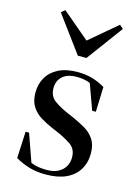

<svg xmlns="http://www.w3.org/2000/svg" viewBox="-113 -785 622 861"><g transform="rotate(15 198.0 -354.5)"><path d="M186 13Q144 13 111 3.5Q78 -6 44 -25L50 -149H66L113 -16H79V-35Q104 -22 127.5 -15Q151 -8 186 -8Q217 -8 238 -19Q259 -30 270 -48.5Q281 -67 281 -91Q281 -130 253.5 -149Q226 -168 189 -184L161 -196Q133 -208 106.5 -224Q80 -240 63.5 -265.5Q47 -291 47 -330Q47 -370 65 -401Q83 -432 118.5 -450Q154 -468 208 -468Q246 -468 276 -459Q306 -450 335 -433L331 -317H314L269 -441H306V-413Q284 -431 261 -438.5Q238 -446 208 -446Q166 -446 143 -425.5Q120 -405 120 -371Q120 -333 147 -313.5Q174 -294 211 -278L239 -266Q268 -253 295.5 -237.5Q323 -222 340.5 -196.5Q358 -171 358 -130Q358 -87 338 -54.5Q318 -22 280 -4.5Q242 13 186 13ZM81 -722 231 -595H185L335 -722L352 -707L228 -539H188L64 -707Z"/></g></svg>

Font: Source Serif 4 60pt SemiBold
Style: Regular
Weight: 600
Version: Version 4.004;hotconv 1.0.116;makeotfexe 2.5.65601